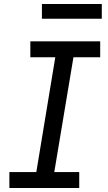

<svg xmlns="http://www.w3.org/2000/svg" viewBox="-20 -942 540 962"><path d="M27 0V-80H162L257 -655H132V-735H482V-655H348L252 -80H377V0ZM190 -848V-922H490V-848Z"/></svg>

Font: Iosevka Curly Slab MdObl
Style: Regular
Weight: 500
Italic angle: -9°
Monospace: yes
Designer: Belleve Invis
Foundry: Belleve Invis
Version: Version 11.0.0; ttfautohint (v1.8.3)